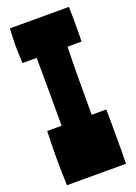

<svg xmlns="http://www.w3.org/2000/svg" viewBox="-155 -880 665 941"><g transform="rotate(-20 177.5 -409.0)"><path d="M99 -283V-445Q99 -509 98.5 -554Q98 -599 98 -637H24Q23 -660 22 -682Q21 -704 21 -727Q21 -750 22 -773Q23 -796 24 -818H332Q333 -795 333 -772.5Q333 -750 333 -727Q333 -704 333 -682Q333 -660 332 -637H259Q257 -570 256.5 -505Q256 -440 256 -360V-283H332Q333 -247 333 -212Q333 -177 333 -141Q333 -106 333 -70.5Q333 -35 332 0H24Q23 -35 22 -70.5Q21 -106 21 -141Q21 -177 22 -212Q23 -247 24 -283Z"/></g></svg>

Font: Ranchers
Style: Regular
Weight: 400
Designer: Pablo Impallari, Brenda Gallo
Foundry: Pablo Impallari, Brenda Gallo
Version: Version 1.000; ttfautohint (v0.8) -G 200 -r 50